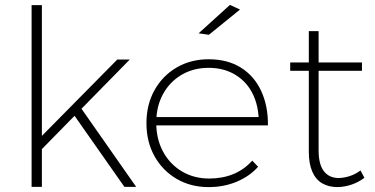

<svg xmlns="http://www.w3.org/2000/svg" viewBox="-20 -763 1531 784"><path d="M109 -742H151V0H109ZM459 -520H510L143 -146V-200ZM305 -330 536 0H488L274 -305Z M1036 -285Q1032 -345 1006.5 -390Q981 -435 936 -460.5Q891 -486 832 -486Q770 -486 721.5 -457.5Q673 -429 645.5 -378.5Q618 -328 618 -262Q618 -195 646 -143.5Q674 -92 723 -63Q772 -34 834 -34Q944 -34 1010 -107L1034 -82Q999 -43 946.5 -21Q894 1 832 1Q759 1 701.5 -32.5Q644 -66 611 -125Q578 -184 578 -260Q578 -336 611 -395Q644 -454 701.5 -487.5Q759 -521 832 -521Q909 -521 963.5 -487Q1018 -453 1046.5 -391.5Q1075 -330 1074 -251H608V-285ZM919 -743 960 -724 833 -621 791 -627Z M1281 -148Q1281 -92 1302.5 -64Q1324 -36 1364 -36Q1387 -37 1409.5 -44.5Q1432 -52 1452 -67L1468 -37Q1444 -19 1416.5 -9.5Q1389 0 1359 1Q1322 1 1295.5 -14.5Q1269 -30 1255 -62.5Q1241 -95 1241 -143V-636H1281ZM1165 -508H1458V-474H1165Z"/></svg>

Font: Alexandria ExtraLight
Style: Regular
Weight: 250
Designer: Mohamed Gaber
Foundry: Kief Type Foundry
Version: Version 5.100